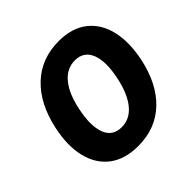

<svg xmlns="http://www.w3.org/2000/svg" viewBox="-184 -898 1081 1081"><g transform="rotate(-45 357.0 -357.5)"><path d="M326 10Q221 10 154.5 -40Q88 -90 65.5 -181Q43 -272 69 -393Q103 -550 195.5 -637.5Q288 -725 427 -725Q530 -725 595.5 -675Q661 -625 683.5 -534Q706 -443 681 -321Q647 -163 555.5 -76.5Q464 10 326 10ZM335 -131Q401 -131 446 -186.5Q491 -242 512 -343Q536 -456 510.5 -520Q485 -584 414 -584Q349 -584 304 -529.5Q259 -475 238 -374Q214 -261 238.5 -196Q263 -131 335 -131Z"/></g></svg>

Font: Noto Sans ExtraBold
Style: Italic
Weight: 800
Italic angle: -12°
Designer: Monotype Design Team
Foundry: Monotype Imaging Inc.
Version: Version 2.013; ttfautohint (v1.8.4.7-5d5b)